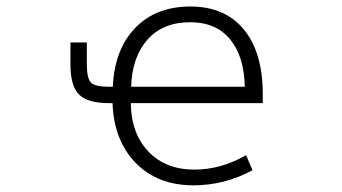

<svg xmlns="http://www.w3.org/2000/svg" viewBox="-20 -553 1040 584"><path d="M323.2 -289.1Q328.1 -402.3 391.1 -467.8Q454.1 -533.2 559.1 -533.2Q664.1 -533.2 721.7 -463.4Q779.3 -393.6 779.3 -265.6V-239.3H377.9Q378.9 -147.5 431.2 -92.3Q483.4 -37.1 571.3 -37.1Q652.3 -37.1 728.5 -81.1L748 -35.2Q663.1 10.7 568.4 10.7Q459 10.7 392.6 -57.6Q326.2 -126 322.3 -239.3H311.5Q246.1 -239.3 220.2 -265.6Q194.3 -292 194.3 -356.4V-423.8H244.1V-357.4Q244.1 -314.5 256.8 -301.8Q269.5 -289.1 311.5 -289.1ZM724.6 -289.1Q722.7 -381.8 679.7 -433.6Q636.7 -485.4 558.6 -485.4Q475.6 -485.4 428.7 -432.6Q381.8 -379.9 378.9 -289.1Z"/></svg>

Font: GenEi Gothic M Light
Style: Regular
Weight: 300
Designer: o_tamon (Modified); [Source Han Sans]
Ryoko NISHIZUKA  (kana & ideographs); Paul D. Hunt (Latin, Greek & Cyrillic); Wenl
Version: Version 1.1a;Original Version 1.004